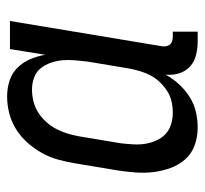

<svg xmlns="http://www.w3.org/2000/svg" viewBox="-38 -530 576 540"><g transform="rotate(-90 250.0 -260.0)"><path d="M161 8Q161 8 161 8Q161 8 161 8Q135 8 111.5 -0.5Q88 -9 72 -27Q56 -45 47.5 -68.5Q39 -92 36 -116.5Q33 -141 35 -167.5Q37 -194 41 -219L61 -339Q65 -363 71.5 -386Q78 -409 90 -430.5Q102 -452 119 -471Q136 -490 157 -503Q178 -516 201.5 -522Q225 -528 249 -528Q272 -528 293.5 -521Q315 -514 330 -498.5Q345 -483 353.5 -463Q362 -443 366 -421L382 -520H461L390 -93Q389 -87 390 -81Q391 -75 394.5 -70.5Q398 -66 404 -64Q410 -62 416 -62H431V8H404Q385 8 366 3.5Q347 -1 333.5 -13Q320 -25 314 -43.5Q308 -62 310 -82Q299 -62 283 -44.5Q267 -27 247 -14.5Q227 -2 205 3Q183 8 161 8ZM204 -62Q219 -62 234.5 -65.5Q250 -69 263.5 -77.5Q277 -86 288.5 -98Q300 -110 307.5 -124Q315 -138 319.5 -153Q324 -168 327 -183L347 -303Q349 -320 350.5 -338Q352 -356 350.5 -372.5Q349 -389 343.5 -405Q338 -421 328 -433.5Q318 -446 302 -452Q286 -458 268 -458Q252 -458 235.5 -454Q219 -450 204.5 -441Q190 -432 178 -419Q166 -406 158 -391Q150 -376 145 -360Q140 -344 137 -328L117 -208Q115 -191 114 -173.5Q113 -156 115.5 -140Q118 -124 124.5 -109Q131 -94 142.5 -83Q154 -72 170 -67Q186 -62 203 -62Z"/></g></svg>

Font: Iosevka Gothic
Style: Italic
Weight: 400
Italic angle: -9°
Monospace: yes
Designer: Belleve Invis
Foundry: Belleve Invis
Version: Version 15.5.1; ttfautohint (v1.8.4)